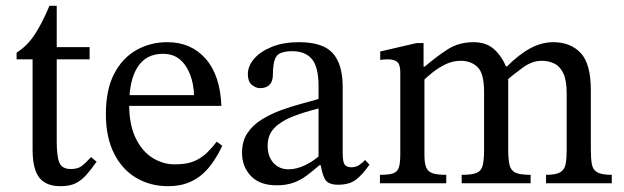

<svg xmlns="http://www.w3.org/2000/svg" viewBox="-20 -630 2146 660"><path d="M293 -90 312 -74Q293 -47 276.5 -28.5Q260 -10 240 0Q220 10 188 10Q138 10 115 -19.5Q92 -49 92 -116V-426H37V-449Q72 -471 97.5 -508.5Q123 -546 150 -610H175V-468H288V-426H175V-144Q175 -91 184.5 -70Q194 -49 223 -49Q247 -49 260.5 -59Q274 -69 293 -90Z M557 10Q497 10 448.5 -18.5Q400 -47 372 -102.5Q344 -158 344 -238Q344 -322 372.5 -376.5Q401 -431 449 -458Q497 -485 555 -485Q637 -485 687 -428Q737 -371 741 -266H416L415 -303H647Q646 -340 634 -372.5Q622 -405 599 -425Q576 -445 540 -445Q482 -445 453 -399.5Q424 -354 424 -271Q424 -202 446 -156Q468 -110 504 -87.5Q540 -65 581 -65Q622 -65 647.5 -76Q673 -87 691 -104.5Q709 -122 725 -143L744 -129Q731 -101 714 -75.5Q697 -50 675.5 -31Q654 -12 625 -1Q596 10 557 10Z M931 7Q873 7 842.5 -25Q812 -57 812 -105Q812 -145 830.5 -172.5Q849 -200 879.5 -219Q910 -238 945.5 -251Q981 -264 1015 -273Q1049 -282 1075 -290V-334Q1075 -399 1052.5 -426.5Q1030 -454 985 -454Q942 -454 930 -436Q918 -418 918 -373Q918 -350 906.5 -338.5Q895 -327 874 -327Q859 -327 845.5 -338.5Q832 -350 832 -375Q832 -403 853.5 -428Q875 -453 914.5 -469Q954 -485 1008 -485Q1090 -485 1124 -447Q1158 -409 1158 -331V-104Q1158 -73 1165 -64Q1172 -55 1188 -55Q1202 -55 1213.5 -62Q1225 -69 1235 -80L1250 -64Q1225 -28 1202.5 -11.5Q1180 5 1142 5Q1107 5 1096.5 -15Q1086 -35 1081 -72L1075 -84V-257Q1030 -246 990 -231Q950 -216 925 -192Q900 -168 900 -129Q900 -92 920 -70Q940 -48 972 -48Q998 -48 1026.5 -61Q1055 -74 1082 -98L1090 -62H1078Q1055 -42 1033.5 -26Q1012 -10 987.5 -1.5Q963 7 931 7Z M1804 0H1567V-29Q1603 -29 1619 -36Q1635 -43 1639.5 -62Q1644 -81 1644 -116V-314Q1644 -378 1621.5 -399.5Q1599 -421 1564 -421Q1536 -421 1511.5 -409Q1487 -397 1467 -381Q1447 -365 1433 -351L1425 -401H1440Q1481 -436 1519 -460.5Q1557 -485 1608 -485Q1653 -485 1680.5 -459Q1708 -433 1722 -394Q1724 -391 1725 -387.5Q1726 -384 1727 -380V-116Q1727 -82 1731.5 -63Q1736 -44 1752 -36.5Q1768 -29 1804 -29ZM1514 0H1286V-29Q1318 -29 1332.5 -34.5Q1347 -40 1351.5 -55.5Q1356 -71 1356 -101V-381Q1356 -408 1345.5 -417Q1335 -426 1314 -426Q1303 -426 1295 -425Q1287 -424 1287 -424V-453L1412 -482H1436V-390L1439 -368V-97Q1439 -69 1445 -54.5Q1451 -40 1467 -34.5Q1483 -29 1514 -29ZM2083 0H1857V-29Q1891 -29 1906 -38Q1921 -47 1924.5 -66.5Q1928 -86 1928 -116V-308Q1928 -354 1916.5 -378Q1905 -402 1885.5 -411.5Q1866 -421 1842 -421Q1809 -421 1777 -397.5Q1745 -374 1719 -352L1708 -402H1723Q1764 -443 1803 -464Q1842 -485 1882 -485Q1941 -485 1976 -448Q2011 -411 2011 -320V-116Q2011 -85 2014.5 -65.5Q2018 -46 2033.5 -37.5Q2049 -29 2083 -29Z"/></svg>

Font: STIX Two Text
Style: Regular
Weight: 400
Designer: Ross Mills, John Hudson & Paul Hanslow, Tiro Typeworks Ltd; with prior portions MicroPress Inc., and Coen Hoffman.
Foundry: Tiro Typeworks Ltd
Version: Version 2.13 b171